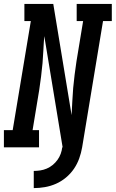

<svg xmlns="http://www.w3.org/2000/svg" viewBox="-42 -755 593 984"><path d="M131 209V121Q147 121 164 118.5Q181 116 197.5 109Q214 102 228 90.5Q242 79 252.5 64.5Q263 50 269 33.5Q275 17 277 0H279L185 -570Q182 -536 180.5 -501Q179 -466 176 -431.5Q173 -397 168.5 -362.5Q164 -328 159 -294L125 -88H158V0H-22V-88H23L116 -647H83V-735H231L325 -165Q327 -199 328.5 -234Q330 -269 333 -303.5Q336 -338 340.5 -372.5Q345 -407 350 -441L384 -647H351V-735H531V-647H486L379 0Q374 29 364 57Q354 85 337 110Q320 135 296 155Q272 175 244.5 187Q217 199 188 204Q159 209 131 209Z"/></svg>

Font: Iosevka Slab Semibold
Style: Italic
Weight: 600
Italic angle: -9°
Monospace: yes
Designer: Belleve Invis
Foundry: Belleve Invis
Version: Version 11.1.1; ttfautohint (v1.8.3)